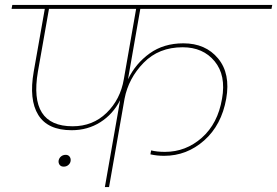

<svg xmlns="http://www.w3.org/2000/svg" viewBox="-20 -760 1126 780"><path d="M275 -247Q357 -247 413 -301.5Q469 -356 483 -438L533 -724H179L134 -469Q96 -247 275 -247ZM27 -724 30 -740H1086L1083 -724H550L500 -438Q531 -502 588 -543Q645 -584 725 -584Q815 -584 866 -522.5Q917 -461 899 -359Q880 -252 809.5 -189.5Q739 -127 647 -127Q617 -127 591 -133L594 -149Q618 -143 650 -143Q735 -143 800 -200.5Q865 -258 882 -359Q899 -454 852 -511Q805 -568 722 -568Q625 -568 563.5 -505Q502 -442 486 -359L423 0H406L468 -353Q439 -296 387.5 -263.5Q336 -231 271 -231Q174 -231 135.5 -293Q97 -355 117 -469L162 -724ZM218 -107Q220 -118 228 -124.5Q236 -131 247 -131Q257 -131 262.5 -124Q268 -117 267 -107Q266 -97 258 -90Q250 -83 239 -83Q228 -83 222.5 -90Q217 -97 218 -107Z"/></svg>

Font: Poppins Thin
Style: Italic
Weight: 250
Italic angle: -10°
Designer: Ninad Kale (Devanagari), Jonny Pinhorn (Latin)
Foundry: Indian Type Foundry
Version: Version 3.200;PS 1.000;hotconv 16.6.54;makeotf.lib2.5.65590